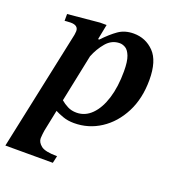

<svg xmlns="http://www.w3.org/2000/svg" viewBox="-129 -580 818 901"><g transform="rotate(20 279.5 -130.0)"><path d="M265 11Q234 11 209 2Q184 -7 169 -15L147 92Q146 99 144.5 111Q143 123 143 131Q143 151 163.5 167.5Q184 184 244 184L236 220H-1L126 -379Q126 -383 127 -387.5Q128 -392 128 -398Q128 -427 90 -427Q80 -427 70 -426Q60 -425 60 -425V-459L219 -474H252L237 -398H243Q279 -436 310.5 -458Q342 -480 386 -480Q446 -480 487.5 -437.5Q529 -395 529 -300Q529 -207 493 -137Q457 -67 397 -28Q337 11 265 11ZM180 -72Q195 -59 214.5 -49Q234 -39 259 -39Q302 -39 334.5 -71.5Q367 -104 385 -162Q403 -220 403 -297Q403 -347 393 -372.5Q383 -398 368.5 -406.5Q354 -415 340 -415Q300 -415 272.5 -382.5Q245 -350 229 -309Z"/></g></svg>

Font: STIX Two Text SemiBold
Style: Italic
Weight: 600
Italic angle: -12°
Designer: Ross Mills, John Hudson & Paul Hanslow, Tiro Typeworks Ltd; with prior portions MicroPress Inc. and Coen Hoffman, Elsevi
Foundry: Tiro Typeworks Ltd
Version: Version 2.13 b171